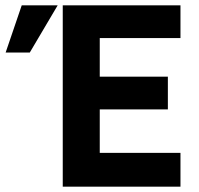

<svg xmlns="http://www.w3.org/2000/svg" viewBox="-20 -696 742 716"><path d="M214 0H653V-126H352V-288H606V-410H352V-554H653V-676H214ZM195 -676H61L1 -500H91Z"/></svg>

Font: Fog Sans
Style: Bold
Weight: 700
Foundry: Intel Corporation
Version: Version 1.00